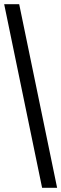

<svg xmlns="http://www.w3.org/2000/svg" viewBox="-20 -780 294 921"><path d="M182 121H254L72 -760H0Z"/></svg>

Font: Noto Serif Khmer Condensed Black
Style: Regular
Weight: 900
Width: 3
Designer: Danh Hong and the Monotype Design Team
Foundry: Monotype Imaging Inc.
Version: Version 2.004